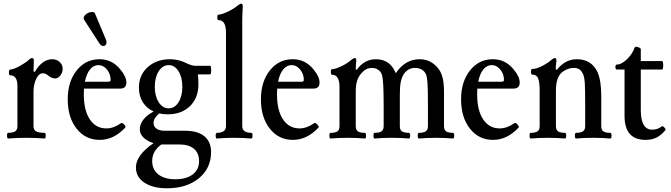

<svg xmlns="http://www.w3.org/2000/svg" viewBox="-20 -745 3629 1038"><path d="M23.9 3.9Q18.1 3.9 18.1 -11.5Q18.1 -26.9 23.9 -26.9Q49.8 -26.9 62 -34.9Q74.2 -43 74.2 -63V-279.8Q74.2 -337.9 35.2 -337.9Q28.3 -337.9 28.3 -353.5Q28.3 -369.1 35.2 -369.1Q53.7 -369.1 90.6 -390.4Q127.4 -411.6 139.2 -424.8Q147 -431.2 151.9 -431.2Q163.1 -431.2 163.1 -419.9Q161.1 -379.9 161.1 -358.9L168 -356Q208 -424.8 263.2 -424.8Q286.1 -424.8 302.5 -409.9Q318.8 -395 318.8 -374Q318.8 -353 306.2 -336.9Q293.5 -320.8 277.8 -320.8Q259.8 -320.8 238.8 -337.9Q224.6 -349.1 212.9 -349.1Q190.4 -349.1 175.8 -319.1Q161.1 -289.1 161.1 -248V-63Q161.1 -42.5 175.3 -34.7Q189.5 -26.9 221.2 -26.9Q227.1 -26.9 227.1 -11.5Q227.1 3.9 221.2 3.9Q176.8 0 123 0Q69.3 0 23.9 3.9Z M539.1 -496.1Q524.9 -496.1 514.2 -515.1L434.1 -639.2Q427.7 -651.9 442.1 -665.5Q456.5 -679.2 477.1 -680.2Q490.7 -680.2 493.2 -672.9L552.2 -532.2Q557.6 -521.5 554.7 -509.5Q551.8 -497.6 539.1 -496.1ZM519 11.2Q441.9 11.2 394 -49.6Q346.2 -110.4 346.2 -208Q346.2 -303.2 394.3 -364Q442.4 -424.8 518.1 -424.8Q586.4 -424.8 630.9 -369.1Q663.1 -330.6 663.1 -298.8Q663.1 -266.1 629.9 -266.1H434.1Q433.1 -256.3 433.1 -234.9Q433.1 -148.4 465.6 -99.6Q498 -50.8 555.2 -50.8Q594.2 -50.8 634.3 -79.1Q640.6 -83.5 651.1 -72Q661.6 -60.5 657.2 -55.2Q595.2 11.2 519 11.2ZM439 -303.2H565.9Q578.1 -303.2 578.1 -313Q578.1 -344.7 558.3 -368.9Q538.6 -393.1 512.2 -393.1Q485.8 -393.1 466.6 -369.4Q447.3 -345.7 439 -303.2Z M886.7 -127Q864.3 -127 840.8 -131.8Q810.1 -106.4 810.1 -80.1Q810.1 -60.5 826.2 -49.3Q842.3 -38.1 870.1 -38.1H981Q1048.8 -38.1 1085 -8.3Q1121.1 21.5 1121.1 77.1Q1121.1 165 1054.9 219Q988.8 272.9 882.8 272.9Q806.2 272.9 760.5 242.4Q714.8 211.9 714.8 160.2Q714.8 94.2 810.1 28.8Q775.4 18.1 755.6 -1.5Q735.8 -21 735.8 -45.9Q735.8 -73.7 755.6 -98.9Q775.4 -124 811 -142.1Q773.4 -158.7 752.2 -192.1Q731 -225.6 731 -271Q731 -338.9 778.3 -381.8Q825.7 -424.8 899.9 -424.8Q943.8 -424.8 984.9 -404.8Q1017.1 -389.2 1035.2 -389.2H1115.7Q1121.6 -389.2 1121.6 -366Q1121.6 -342.8 1115.7 -342.8H1049.8Q1052.7 -320.3 1052.7 -290Q1052.7 -215.8 1007.3 -171.4Q961.9 -127 886.7 -127ZM892.1 -159.2Q924.3 -159.2 945.1 -192.1Q965.8 -225.1 965.8 -275.9Q965.8 -326.7 945.1 -359.9Q924.3 -393.1 892.1 -393.1Q859.4 -393.1 838.1 -359.9Q816.9 -326.7 816.9 -275.9Q816.9 -225.1 838.1 -192.1Q859.4 -159.2 892.1 -159.2ZM927.7 224.1Q987.8 224.1 1022 198Q1056.2 171.9 1056.2 126Q1056.2 83 1028.8 59.6Q1001.5 36.1 951.2 36.1H852.1Q802.7 71.8 802.7 125Q802.7 171.4 835.9 197.8Q869.1 224.1 927.7 224.1Z M1152.8 3.9Q1146 3.9 1146 -11.5Q1146 -26.9 1152.8 -26.9Q1201.7 -26.9 1201.7 -63V-568.8Q1201.7 -636.2 1161.6 -636.2Q1154.8 -636.2 1154.8 -651.1Q1154.8 -666 1161.6 -666Q1178.2 -666 1211.7 -681.9Q1245.1 -697.8 1264.6 -714.8Q1277.8 -725.1 1283.7 -725.1Q1292.5 -725.1 1292.5 -710.9Q1289.6 -658.2 1289.6 -636.2V-63Q1289.6 -26.9 1338.9 -26.9Q1345.2 -26.9 1345.2 -11.5Q1345.2 3.9 1338.9 3.9Q1295.9 0 1245.6 0Q1193.8 0 1152.8 3.9Z M1563.5 11.2Q1486.3 11.2 1438.5 -49.6Q1390.6 -110.4 1390.6 -208Q1390.6 -303.2 1438.7 -364Q1486.8 -424.8 1562.5 -424.8Q1630.9 -424.8 1675.3 -369.1Q1707.5 -330.6 1707.5 -298.8Q1707.5 -266.1 1674.3 -266.1H1478.5Q1477.5 -256.3 1477.5 -234.9Q1477.5 -148.4 1510 -99.6Q1542.5 -50.8 1599.6 -50.8Q1638.7 -50.8 1678.7 -79.1Q1685.1 -83.5 1695.6 -72Q1706.1 -60.5 1701.7 -55.2Q1639.6 11.2 1563.5 11.2ZM1483.4 -303.2H1610.4Q1622.6 -303.2 1622.6 -313Q1622.6 -344.7 1602.8 -368.9Q1583 -393.1 1556.6 -393.1Q1530.3 -393.1 1511 -369.4Q1491.7 -345.7 1483.4 -303.2Z M1767.6 3.9Q1760.7 3.9 1760.7 -11.5Q1760.7 -26.9 1767.6 -26.9Q1792.5 -26.9 1804 -34.9Q1815.4 -43 1815.4 -63V-273.9Q1815.4 -340.8 1775.4 -340.8Q1768.6 -340.8 1768.6 -356Q1768.6 -371.1 1775.4 -371.1Q1792.5 -371.1 1825.7 -387Q1858.9 -402.8 1878.4 -420.9Q1891.6 -431.2 1898.4 -431.2Q1906.2 -431.2 1906.2 -417Q1903.3 -392.6 1903.3 -369.1L1909.2 -368.2Q1949.2 -424.8 2012.2 -424.8Q2089.4 -424.8 2119.6 -349.1Q2170.4 -424.8 2248.5 -424.8Q2306.2 -424.8 2345.2 -379.9Q2364.3 -357.9 2372.3 -327.1Q2380.4 -296.4 2380.4 -245.1V-63Q2380.4 -43 2391.8 -34.9Q2403.3 -26.9 2429.2 -26.9Q2435.5 -26.9 2435.5 -11.5Q2435.5 3.9 2429.2 3.9Q2388.2 0 2337.4 0Q2285.6 0 2244.6 3.9Q2238.3 3.9 2238.3 -11.5Q2238.3 -26.9 2244.6 -26.9Q2270 -26.9 2281.7 -34.9Q2293.5 -43 2293.5 -63V-172.9Q2293.5 -261.7 2291.3 -294.4Q2289.1 -327.1 2283.2 -342.8Q2275.9 -359.4 2260.3 -368.7Q2244.6 -377.9 2223.6 -377.9Q2186.5 -377.9 2163.6 -345.2Q2151.4 -326.7 2146.5 -301.3Q2141.6 -275.9 2141.6 -231.9V-63Q2141.6 -43 2153.1 -34.9Q2164.6 -26.9 2190.4 -26.9Q2197.3 -26.9 2197.3 -11.5Q2197.3 3.9 2190.4 3.9Q2149.4 0 2098.6 0Q2046.4 0 2005.4 3.9Q1999 3.9 1999 -11.5Q1999 -26.9 2005.4 -26.9Q2030.8 -26.9 2042.5 -34.9Q2054.2 -43 2054.2 -63V-172.9Q2054.2 -304.2 2046.4 -335Q2041.5 -355 2026.4 -366.5Q2011.2 -377.9 1990.2 -377.9Q1959.5 -377.9 1937.5 -353Q1918.9 -333.5 1911.1 -310.1Q1903.3 -286.6 1903.3 -248V-63Q1903.3 -43 1915 -34.9Q1926.8 -26.9 1952.6 -26.9Q1959 -26.9 1959 -11.5Q1959 3.9 1952.6 3.9Q1911.6 0 1859.4 0Q1808.6 0 1767.6 3.9Z M2645.5 11.2Q2568.4 11.2 2520.5 -49.6Q2472.7 -110.4 2472.7 -208Q2472.7 -303.2 2520.8 -364Q2568.8 -424.8 2644.5 -424.8Q2712.9 -424.8 2757.3 -369.1Q2789.6 -330.6 2789.6 -298.8Q2789.6 -266.1 2756.3 -266.1H2560.5Q2559.6 -256.3 2559.6 -234.9Q2559.6 -148.4 2592 -99.6Q2624.5 -50.8 2681.6 -50.8Q2720.7 -50.8 2760.7 -79.1Q2767.1 -83.5 2777.6 -72Q2788.1 -60.5 2783.7 -55.2Q2721.7 11.2 2645.5 11.2ZM2565.4 -303.2H2692.4Q2704.6 -303.2 2704.6 -313Q2704.6 -344.7 2684.8 -368.9Q2665 -393.1 2638.7 -393.1Q2612.3 -393.1 2593 -369.4Q2573.7 -345.7 2565.4 -303.2Z M2849.6 3.9Q2842.8 3.9 2842.8 -11.5Q2842.8 -26.9 2849.6 -26.9Q2874.5 -26.9 2886 -34.9Q2897.5 -43 2897.5 -63V-255.9Q2897.5 -301.3 2889.2 -321.5Q2880.9 -341.8 2857.4 -341.8Q2850.6 -341.8 2850.6 -356.9Q2850.6 -372.1 2857.4 -372.1Q2879.9 -372.1 2911.4 -388.4Q2942.9 -404.8 2960.4 -420.9Q2973.6 -431.2 2979.5 -431.2Q2988.3 -431.2 2988.3 -417Q2984.4 -392.6 2984.4 -369.1L2991.2 -368.2Q3035.6 -424.8 3098.6 -424.8Q3177.7 -424.8 3210.4 -355Q3230.5 -308.1 3230.5 -229V-63Q3230.5 -43 3241.9 -34.9Q3253.4 -26.9 3279.3 -26.9Q3286.1 -26.9 3286.1 -11.5Q3286.1 3.9 3279.3 3.9Q3238.3 0 3187.5 0Q3135.3 0 3094.2 3.9Q3087.9 3.9 3087.9 -11.5Q3087.9 -26.9 3094.2 -26.9Q3119.6 -26.9 3131.6 -34.9Q3143.6 -43 3143.6 -63V-174.8Q3143.6 -260.7 3141.6 -294.9Q3139.6 -329.1 3131.3 -346.2Q3122.1 -364.7 3110.6 -371.3Q3099.1 -377.9 3080.6 -377.9Q3051.8 -377.9 3021.5 -356.9Q2985.4 -330.1 2985.4 -254.9V-63Q2985.4 -43 2997.1 -34.9Q3008.8 -26.9 3034.7 -26.9Q3041 -26.9 3041 -11.5Q3041 3.9 3034.7 3.9Q2993.7 0 2941.4 0Q2890.6 0 2849.6 3.9Z M3470.2 11.2Q3356.4 11.2 3356.4 -118.2V-369.1H3314.5Q3307.1 -369.1 3307.1 -382.6Q3307.1 -396 3314.5 -396Q3340.3 -396 3369.9 -425Q3399.4 -454.1 3411.1 -487.8Q3414.6 -495.6 3429.2 -490.2Q3444.3 -485.4 3444.3 -479V-415H3559.1Q3565.4 -415 3565.4 -392.1Q3565.4 -369.1 3559.1 -369.1H3444.3V-149.9Q3444.3 -43.9 3506.3 -43.9Q3534.7 -43.9 3558.1 -62Q3563 -65.4 3572 -55.4Q3581.1 -45.4 3577.1 -41Q3553.2 -12.7 3528.1 -0.7Q3502.9 11.2 3470.2 11.2Z"/></svg>

Font: Junicode SmCond Medium
Style: Regular
Weight: 500
Width: 4
Designer: Peter S. Baker
Version: Version 2.206